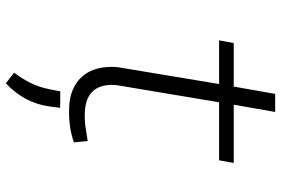

<svg xmlns="http://www.w3.org/2000/svg" viewBox="-166 -538 919 627"><g transform="rotate(90 293.5 -224.5)"><path d="M345.7 -663.6 321.8 -528.3H512.2L503.4 -480.5H314L258.3 -147.5Q252.9 -98.1 275.6 -70.8Q298.3 -43.5 348.1 -42Q371.6 -41 394.5 -44.2Q417.5 -47.4 440.4 -51.3L444.8 -6.3Q418.5 2.9 390.9 6.6Q363.3 10.3 335.4 9.3Q299.3 8.8 272.5 -2.9Q245.6 -14.6 228.3 -35.2Q210.9 -55.7 203.6 -84.5Q196.3 -113.3 199.2 -148.4L254.4 -480.5H111.8L120.6 -528.3H262.7L286.6 -663.6ZM327.6 73.7Q321.8 115.7 302.2 151.6Q282.7 187.5 252 215.8L217.3 189Q237.3 162.6 251 135Q264.6 107.4 271 75.2L278.3 38.1L332 38.6Z"/></g></svg>

Font: Roboto Mono Light
Style: Italic
Weight: 300
Designer: Google
Version: Version 2.000985; 2015; ttfautohint (v1.3)